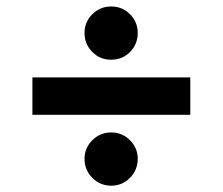

<svg xmlns="http://www.w3.org/2000/svg" viewBox="-20 -590 695 599"><path d="M573.7 -348.6V-231.9H81.1V-348.6ZM327.1 -403.8Q292.5 -403.3 268.1 -427.7Q243.7 -452.1 243.7 -487.3Q243.7 -521.5 268.1 -545.7Q292.5 -569.8 327.1 -569.8Q361.3 -569.8 385.5 -545.7Q409.7 -521.5 409.7 -487.3Q409.7 -452.1 385.5 -427.7Q361.3 -403.3 327.1 -403.8ZM327.1 -10.7Q292.5 -10.7 268.1 -35.2Q243.7 -59.6 243.7 -94.7Q243.7 -128.4 268.1 -152.6Q292.5 -176.8 327.1 -176.8Q361.3 -176.8 385.5 -152.6Q409.7 -128.4 409.7 -94.7Q409.7 -59.6 385.5 -35.2Q361.3 -10.7 327.1 -10.7Z"/></svg>

Font: Inter Display
Style: Bold
Weight: 700
Designer: Rasmus Andersson
Foundry: rsms
Version: Version 4.001;git-9221beed3